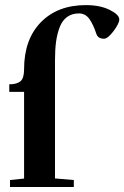

<svg xmlns="http://www.w3.org/2000/svg" viewBox="-20 -747 497 767"><path d="M20 0V-27.8L76.2 -33.7V-379.9H17.1V-410.2Q47.4 -410.2 61.8 -422.4Q76.2 -434.6 76.2 -470.2Q76.2 -589.4 143.1 -658Q210 -726.6 323.2 -726.6Q379.9 -726.6 418.2 -707.5Q456.5 -688.5 456.5 -669.4Q456.5 -653.3 433.6 -622.8Q410.6 -592.3 395.5 -592.3Q371.1 -592.3 364.7 -612.3Q353 -648.4 337.2 -670.9Q321.3 -693.4 295.4 -693.4Q267.6 -693.4 248.3 -679.4Q229 -665.5 218.8 -639.2Q208.5 -612.8 204.1 -581.1Q199.7 -549.3 199.7 -507.3V-34.2L274.9 -27.8V0Z"/></svg>

Font: Elstob 14pt
Style: Bold
Weight: 700
Designer: Peter S. Baker
Version: Version 1.015